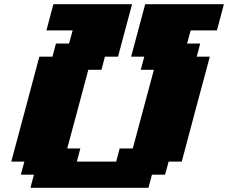

<svg xmlns="http://www.w3.org/2000/svg" viewBox="-20 -895 1087 915"><path d="M125 0H687.5L704.1 -62.5H766.6L783.7 -125H846.2Q868.2 -208.5 912.8 -375.2Q957.5 -542 980 -625H917.5L934.1 -687.5H871.6L888.7 -750H1013.7Q1019.5 -770.5 1030.5 -812.5Q1041.5 -854.5 1046.9 -875H671.9Q660.6 -833 638.4 -750Q616.2 -667 605 -625H667.5L650.9 -562.5H713.4Q696.3 -500 663.1 -375Q629.9 -250 612.8 -187.5H550.3L533.7 -125H346.2L362.8 -187.5H300.3Q317.4 -250 350.8 -375Q384.3 -500 400.9 -562.5H463.4L480 -625H542.5Q553.7 -667 575.9 -750Q598.1 -833 609.4 -875H234.4Q229 -854 217.8 -812.5Q206.5 -771 201.2 -750H326.2L309.1 -687.5H246.6L230 -625H167.5Q145.5 -542 100.8 -375Q56.2 -208 33.7 -125H96.2L79.1 -62.5H141.6Z"/></svg>

Font: Faithful 32x
Style: BoldOblique
Weight: 400
Foundry: Faithful Resource Pack
Version: Version 1.0; January 27, 2023